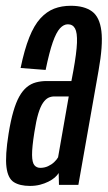

<svg xmlns="http://www.w3.org/2000/svg" viewBox="-31 -624 363 648"><path d="M70 3.5Q88.5 3.5 104 -0.5Q119.5 -4.5 132.5 -11Q145.5 -17.5 154 -25Q162.5 -32.5 167 -40L168 0H233.5L301.5 -385Q317 -471.5 311.2 -519Q305.5 -566.5 279.5 -585.5Q253.5 -604.5 208 -604.5Q177 -604.5 151.8 -594.8Q126.5 -585 105.2 -561.8Q84 -538.5 67.8 -497.8Q51.5 -457 38.5 -394.5L123 -388Q135.5 -448.5 147.2 -481.8Q159 -515 171.5 -528.5Q184 -542 198 -542Q214.5 -542 222.2 -528Q230 -514 228.8 -479.8Q227.5 -445.5 216.5 -385L210 -350.5H126.5Q107.5 -350.5 90.5 -346Q73.5 -341.5 59.5 -330Q45.5 -318.5 34.2 -298.5Q23 -278.5 14 -247.5Q5 -216.5 -2 -173Q-14 -98 -9.2 -60Q-4.5 -22 15.8 -9.2Q36 3.5 70 3.5ZM105 -57.5Q92.5 -57.5 85 -66.5Q77.5 -75.5 77.2 -101.2Q77 -127 85 -177.5Q91 -216.5 98.2 -240.5Q105.5 -264.5 114.2 -277Q123 -289.5 132.2 -294Q141.5 -298.5 152 -298.5H201L165 -93Q160.5 -85 151.8 -76.8Q143 -68.5 131 -63Q119 -57.5 105 -57.5Z"/></svg>

Font: Anybody ExtraCondensed
Style: Italic
Weight: 400
Width: 2
Italic angle: -10°
Version: Version 1.113;gftools[0.9.25]